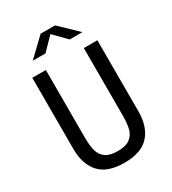

<svg xmlns="http://www.w3.org/2000/svg" viewBox="-224 -1060 1068 1189"><g transform="rotate(-30 310.0 -465.0)"><path d="M445.8 -247.8V-730H542.7V-221.2Q542.7 -112.8 487.2 -50.7Q431.7 11.5 310 11.5Q188.3 11.5 132.8 -50.7Q77.3 -112.8 77.3 -221.2V-730H174.2V-247.8Q174.2 -188.2 184.1 -151.7Q194 -115.2 223.6 -93.6Q253.2 -72 310 -72Q366.8 -72 396.4 -93.6Q426 -115.2 435.9 -151.7Q445.8 -188.2 445.8 -247.8ZM258.5 -940.7H361.5L487.5 -820H396.5L296.7 -922H323.3L223.5 -820H132.5Z"/></g></svg>

Font: Monaspace Neon Var ExtraLight
Style: Regular
Weight: 200
Designer: Riley Cran and the Lettermatic Team
Version: Version 1.200 (Monaspace Neon Var)